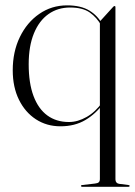

<svg xmlns="http://www.w3.org/2000/svg" viewBox="-20 -461 504 716"><path d="M286 235.5Q284 235.5 283 234.5Q282 233.5 282 232Q282 231 283.2 230Q284.5 229 286.5 229L334 223.5Q344.5 222.5 348.5 218.5Q352.5 214.5 352.5 206.5V-381L402.5 -436Q403.5 -437 405 -437.8Q406.5 -438.5 407.5 -438.5Q409 -438.5 409.8 -437.5Q410.5 -436.5 410.5 -434V208Q410.5 215 414 219.2Q417.5 223.5 424 224.5L459 229Q462 229.5 462.8 230.2Q463.5 231 463.5 232.5Q463.5 233.5 462.5 234.5Q461.5 235.5 459.5 235.5ZM365.5 -75.5Q338 -37 298.5 -13.5Q259 10 205.5 10Q154 10 113.8 -16.2Q73.5 -42.5 50.5 -89.5Q27.5 -136.5 27.5 -199Q27.5 -268 54 -322.8Q80.5 -377.5 126.5 -409.2Q172.5 -441 230 -441Q281 -441 313 -421.8Q345 -402.5 362.5 -369L358 -365.5Q341 -396 314.5 -414.5Q288 -433 241.5 -433Q195.5 -433 160.8 -408.5Q126 -384 106.5 -336.5Q87 -289 87 -221Q87 -151 105 -103Q123 -55 156.5 -30.5Q190 -6 237 -6Q270 -6 303 -24.8Q336 -43.5 362 -80Z"/></svg>

Font: Fraunces 120pt Light
Style: Regular
Weight: 300
Version: Version 1.000;[b76b70a41]